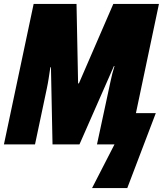

<svg xmlns="http://www.w3.org/2000/svg" viewBox="-25 -734 843 976"><path d="M443 222H622L767 -159H666L783 -714H551L376 -310H372L364 -714H146L-5 0H153L213 -284C220 -316 225 -352 231 -392H234L242 0H379L554 -398H557C549 -372 542 -347 537 -321L468 0H557Z"/></svg>

Font: Noto Sans UI Condensed Black
Style: Italic
Weight: 900
Width: 3
Italic angle: -192°
Designer: Monotype Design Team
Foundry: Monotype Imaging Inc.
Version: Version 1.901